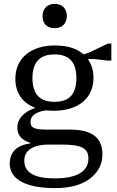

<svg xmlns="http://www.w3.org/2000/svg" viewBox="-20 -784 600 988"><path d="M199 -701C199 -662 222 -639 261 -639C300 -639 324 -664 324 -701C324 -740 300 -764 261 -764C224 -764 199 -740 199 -701ZM507 10C507 -78 450 -117 341 -117H225C156 -117 137 -126 137 -157C137 -188 163 -208 216 -216C229 -215 243 -214 256 -214C384 -214 461 -279 461 -384C461 -421 451 -453 432 -480H466L536 -472H553V-560H536L444 -516L410 -504C375 -535 326 -550 263 -550C139 -550 59 -485 59 -378C59 -305 97 -253 162 -229C98 -207 69 -169 69 -128C69 -89 91 -63 135 -50V-46C70 -37 30 -4 30 59C30 137 111 184 263 184C340 184 400 168 443 135C486 102 507 61 507 10ZM147 -382C147 -462 183 -504 260 -504C339 -504 373 -462 373 -382C373 -302 339 -260 260 -260C183 -260 147 -302 147 -382ZM297 -40C400 -40 435 -21 435 32C435 99 374 134 261 134C157 134 105 104 105 43C105 -6 143 -40 232 -40Z"/></svg>

Font: Domine
Style: Regular
Weight: 400
Designer: Pablo Impallari, Rodrigo Fuenzalida, Brenda Gallo
Foundry: Pablo Impallari, Rodrigo Fuenzalida, Brenda Gallo
Version: Version 2.000